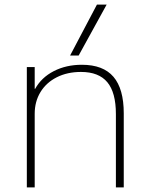

<svg xmlns="http://www.w3.org/2000/svg" viewBox="-20 -810 631 830"><path d="M96 0V-520H130V-426H132Q159 -475 212.5 -502.5Q266 -530 334 -530Q426 -530 470.5 -478Q515 -426 515 -320V0H481V-317Q481 -410 444 -454.5Q407 -499 330 -499Q271 -499 225.5 -476Q180 -453 155 -412Q130 -371 130 -318V0ZM320 -570H283L399 -790H441Z"/></svg>

Font: M PLUS 1 ExtraLight
Style: Regular
Weight: 250
Version: Version 1.001